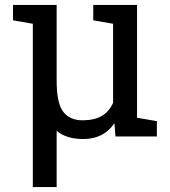

<svg xmlns="http://www.w3.org/2000/svg" viewBox="-20 -548 682 771"><path d="M111.8 203.1V-452.6L32.2 -466.3V-528.3H207.5V-224.6Q207.5 -132.3 234.4 -98.6Q261.2 -64.9 311 -64.9Q359.4 -64.9 389.2 -82.8Q418.9 -100.6 434.1 -135.3V-452.6L354.5 -466.3V-528.3H530.3V-75.2L609.9 -61.5V0H443.8L439.5 -53.2Q396 10.3 314.9 10.3Q245.6 10.3 207.5 -22.9V203.1Z"/></svg>

Font: Roboto Slab
Style: Regular
Weight: 400
Designer: Google
Version: Version 2.000; ttfautohint (v1.8.1.43-b0c9)